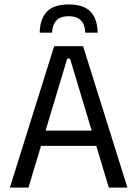

<svg xmlns="http://www.w3.org/2000/svg" viewBox="-20 -848 621 868"><path d="M24.7 0 224.7 -639H355.7L556 0H471.9L296.6 -583H283.9L108.7 0ZM144.3 -188.7V-257.6H435.5V-188.7ZM290.5 -827.9Q358.4 -827.9 389.5 -795Q420.5 -762.1 421.5 -700.4H365.7Q364 -737.3 345.5 -756Q327 -774.7 290.5 -774.7Q253.7 -774.7 235.4 -755.8Q217.1 -736.9 215.4 -700.4H159.6Q160.6 -762.1 191.8 -795Q223 -827.9 290.5 -827.9Z"/></svg>

Font: Anek Latin Medium
Style: Regular
Weight: 500
Designer: Yesha Goshar
Foundry: Ek Type
Version: Version 1.003